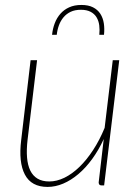

<svg xmlns="http://www.w3.org/2000/svg" viewBox="-20 -730 549 756"><path d="M52.5 0ZM126 -493 88.5 -179Q84 -140 86.5 -109.8Q89 -79.5 99.2 -58.5Q109.5 -37.5 128 -26.5Q146.5 -15.5 174 -15.5Q203.5 -15.5 233.8 -30.2Q264 -45 292.5 -72.5Q321 -100 346.5 -139Q372 -178 392 -226.5L424 -493H449.5L390 0H379.5Q373.5 0 371 -3.5Q368.5 -7 368.5 -11.5L388.5 -182.5Q368.5 -139 343 -104Q317.5 -69 288.5 -44.5Q259.5 -20 228.8 -7Q198 6 167.5 6Q103.5 6 78 -42.5Q52.5 -91 63.5 -179L100.5 -493ZM300.5 -710.5Q328 -710.5 346.2 -701.2Q364.5 -692 375 -675.8Q385.5 -659.5 388.8 -638.2Q392 -617 389.5 -593H371Q373 -612.5 370.8 -630.2Q368.5 -648 360.2 -661.8Q352 -675.5 336.8 -683.5Q321.5 -691.5 298.5 -691.5Q275 -691.5 258.2 -683.5Q241.5 -675.5 230 -661.8Q218.5 -648 212 -630.2Q205.5 -612.5 203.5 -593H185Q187.5 -617 195.5 -638.2Q203.5 -659.5 217.8 -675.8Q232 -692 252.5 -701.2Q273 -710.5 300.5 -710.5Z"/></svg>

Font: Lato Thin
Style: Italic
Weight: 200
Italic angle: -7°
Designer: Lukasz Dziedzic
Foundry: tyPoland Lukasz Dziedzic
Version: Version 2.007; 2014-02-27